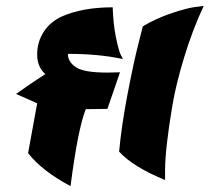

<svg xmlns="http://www.w3.org/2000/svg" viewBox="-20 -566 716 656"><path d="M135 -313Q107 -337 107 -380Q107 -423 129.5 -457.5Q152 -492 192 -510Q263 -541 365 -541Q367 -483 376 -439Q385 -395 392 -380L400 -364Q320 -382 212 -382Q212 -354 240 -336Q267 -318 347 -318Q367 -318 390 -319L347 -194L273 -193Q246 -125 221 70Q122 17 76 -43L107 -213L35 -245Q82 -279 135 -313ZM544 17V49Q434 4 387 -48Q395 -136 415.5 -243Q436 -350 452 -413L468 -476Q513 -503 565 -520.5Q617 -538 646 -542L676 -546Q637 -462 609 -369.5Q581 -277 569 -206Q544 -57 544 17Z"/></svg>

Font: Ceviche One
Style: Regular
Weight: 400
Version: Version 1.002